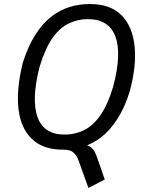

<svg xmlns="http://www.w3.org/2000/svg" viewBox="-20 -734 724 953"><path d="M419 199 370 63Q362 39 345.5 24Q329 9 298 9L362 -18Q392 -19 410.5 -13.5Q429 -8 441 6.5Q453 21 462 48L500 157ZM293 9Q193 9 137.5 -45Q82 -99 71.5 -195.5Q61 -292 93 -422Q119 -504 154.5 -560Q190 -616 233 -650Q276 -684 324.5 -699Q373 -714 425 -714Q527 -714 581.5 -660Q636 -606 647.5 -509.5Q659 -413 625 -284Q600 -202 564 -145.5Q528 -89 485 -55Q442 -21 393 -6Q344 9 293 9ZM301 -66Q352 -66 396.5 -87.5Q441 -109 478 -161.5Q515 -214 542 -305Q585 -468 552.5 -553.5Q520 -639 416 -639Q366 -639 321 -617.5Q276 -596 240 -544.5Q204 -493 176 -401Q135 -238 166.5 -152Q198 -66 301 -66Z"/></svg>

Font: Nunito Sans 7pt Condensed
Style: Italic
Weight: 400
Width: 3
Italic angle: -9°
Designer: Vernon Adams
Foundry: Vernon Adams
Version: Version 3.101;gftools[0.9.27]